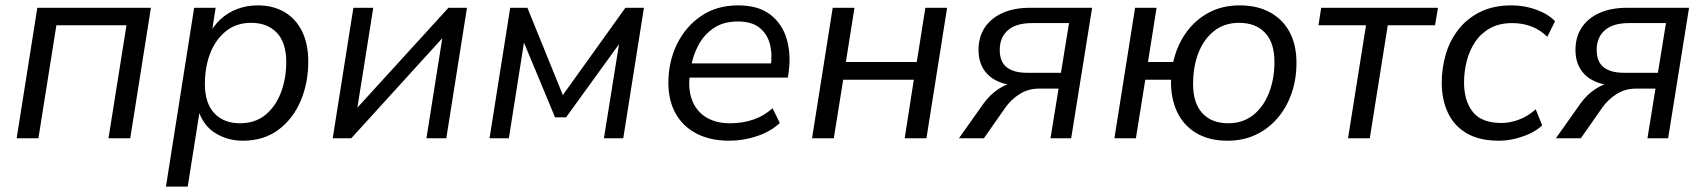

<svg xmlns="http://www.w3.org/2000/svg" viewBox="-20 -515 6351 715"><path d="M42 0 119 -486H542L465 0H384L451 -421H190L123 0Z M598 180 703 -486H783L767 -383H757Q774 -418 801 -443Q828 -468 863.5 -481.5Q899 -495 940 -495Q997 -495 1039.5 -470Q1082 -445 1105 -398Q1128 -351 1128 -286Q1128 -206 1099.5 -139Q1071 -72 1016.5 -31.5Q962 9 884 9Q826 9 780 -20.5Q734 -50 717 -110H725L679 180ZM874 -56Q930 -56 968 -87Q1006 -118 1026 -170Q1046 -222 1046 -284Q1046 -356 1011 -393Q976 -430 915 -430Q860 -430 821.5 -399Q783 -368 763 -317Q743 -266 743 -202Q743 -131 778 -93.5Q813 -56 874 -56Z M1219 0 1296 -486H1370L1305 -77H1277L1650 -486H1719L1642 0H1568L1633 -410H1661L1288 0Z M1803 0 1880 -486H1944L2076 -161L2309 -486H2378L2301 0H2229L2292 -393H2316L2088 -78H2047L1916 -393H1937L1875 0Z M2695 9Q2626 9 2575 -17Q2524 -43 2496.5 -91.5Q2469 -140 2469 -206Q2469 -285 2501 -350.5Q2533 -416 2591 -455.5Q2649 -495 2729 -495Q2805 -495 2849.5 -460Q2894 -425 2910 -368.5Q2926 -312 2917 -247L2914 -226H2532L2540 -279H2868L2850 -266Q2857 -313 2847 -351Q2837 -389 2808 -412Q2779 -435 2728 -435Q2674 -435 2638 -410.5Q2602 -386 2581.5 -348Q2561 -310 2554 -269L2550 -245Q2541 -188 2556 -145.5Q2571 -103 2607.5 -79.5Q2644 -56 2699 -56Q2745 -56 2785 -69.5Q2825 -83 2857 -112L2884 -57Q2850 -25 2799 -8Q2748 9 2695 9Z M3004 0 3081 -486H3162L3130 -284H3394L3426 -486H3507L3430 0H3349L3383 -218H3120L3085 0Z M3551 0 3643 -130Q3667 -163 3699 -184Q3731 -205 3760 -205H3777L3776 -196Q3728 -197 3694 -213Q3660 -229 3642 -258.5Q3624 -288 3624 -329Q3624 -377 3647 -412Q3670 -447 3713 -466.5Q3756 -486 3816 -486H4047L3969 0H3892L3922 -185H3849Q3809 -185 3777.5 -165Q3746 -145 3725 -116L3644 0ZM3804 -244H3931L3961 -429H3823Q3764 -429 3733.5 -402.5Q3703 -376 3703 -329Q3703 -285 3729 -264.5Q3755 -244 3804 -244Z M4551 9Q4482 9 4434 -20Q4386 -49 4362.5 -100.5Q4339 -152 4341 -218H4245L4210 0H4130L4207 -486H4287L4255 -284H4349Q4363 -346 4397 -393.5Q4431 -441 4481.5 -468Q4532 -495 4597 -495Q4662 -495 4709.5 -469Q4757 -443 4782.5 -395.5Q4808 -348 4808 -281Q4808 -219 4789.5 -166.5Q4771 -114 4737 -74.5Q4703 -35 4656 -13Q4609 9 4551 9ZM4554 -56Q4609 -56 4647.5 -87Q4686 -118 4706 -170Q4726 -222 4726 -284Q4726 -356 4691 -393Q4656 -430 4594 -430Q4539 -430 4500.5 -399Q4462 -368 4442.5 -317Q4423 -266 4423 -202Q4423 -131 4457.5 -93.5Q4492 -56 4554 -56Z M5000 0 5067 -421H4890L4900 -486H5335L5324 -421H5148L5081 0Z M5562 9Q5490 9 5443 -18Q5396 -45 5372.5 -94Q5349 -143 5349 -207Q5349 -261 5364 -312.5Q5379 -364 5411 -405Q5443 -446 5492 -470.5Q5541 -495 5609 -495Q5657 -495 5701 -479Q5745 -463 5771 -436L5742 -378Q5717 -403 5684 -416Q5651 -429 5612 -429Q5563 -429 5529 -410Q5495 -391 5473.5 -359Q5452 -327 5442 -287.5Q5432 -248 5432 -208Q5432 -140 5464.5 -98.5Q5497 -57 5572 -57Q5603 -57 5636.5 -69.5Q5670 -82 5699 -108L5723 -48Q5704 -30 5677 -17.5Q5650 -5 5620.5 2Q5591 9 5562 9Z M5774 0 5866 -130Q5890 -163 5922 -184Q5954 -205 5983 -205H6000L5999 -196Q5951 -197 5917 -213Q5883 -229 5865 -258.5Q5847 -288 5847 -329Q5847 -377 5870 -412Q5893 -447 5936 -466.5Q5979 -486 6039 -486H6270L6192 0H6115L6145 -185H6072Q6032 -185 6000.5 -165Q5969 -145 5948 -116L5867 0ZM6027 -244H6154L6184 -429H6046Q5987 -429 5956.5 -402.5Q5926 -376 5926 -329Q5926 -285 5952 -264.5Q5978 -244 6027 -244Z"/></svg>

Font: Nunito Sans 12pt
Style: Italic
Weight: 400
Italic angle: -9°
Designer: Vernon Adams
Foundry: Vernon Adams
Version: Version 3.101;gftools[0.9.27]